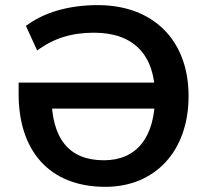

<svg xmlns="http://www.w3.org/2000/svg" viewBox="-20 -721 810 751"><path d="M392.2 9.8C585.3 9.8 717.6 -128.4 717.6 -345.1C717.6 -565.7 577.5 -701 362.7 -701C247.1 -701 150 -671.6 81.4 -619.6L125.5 -523.5C190.2 -571.6 260.8 -593.1 348 -593.1C502.9 -593.1 586.3 -505.9 586.3 -346.1C586.3 -181.4 512.7 -94.1 386.3 -94.1C250 -94.1 181.4 -178.4 181.4 -346.1L148 -296.1H615.7V-398H52.9V-352C52.9 -136.3 168.6 9.8 392.2 9.8Z"/></svg>

Font: LL Pando Sans
Style: Bold
Weight: 700
Designer: Joshua Smith
Foundry: Joshua Smith
Version: Version 1.000;Glyphs 3.2.1 (3258)